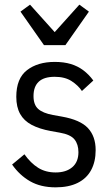

<svg xmlns="http://www.w3.org/2000/svg" viewBox="-20 -793 479 825"><path d="M219 12Q155 12 109.5 -14Q64 -40 32 -86L85 -130Q112 -92 144 -72Q176 -52 219 -52Q264 -52 290.5 -74.5Q317 -97 317 -139Q317 -173 300 -194Q283 -215 237 -223L198 -230Q149 -239 116 -256.5Q83 -274 66.5 -303.5Q50 -333 50 -377Q50 -456 96 -491.5Q142 -527 215 -527Q254 -527 284 -518Q314 -509 338 -491Q362 -473 381 -447L332 -402Q316 -426 287.5 -444.5Q259 -463 215 -463Q169 -463 146.5 -442Q124 -421 124 -380Q124 -343 144 -325Q164 -307 207 -299L246 -292Q325 -278 358 -242.5Q391 -207 391 -148Q391 -98 371.5 -62Q352 -26 313.5 -7Q275 12 219 12ZM261 -599H169L68 -743L109 -773L215 -655L321 -773L362 -743Z"/></svg>

Font: IBM Plex Sans Condensed
Style: Regular
Weight: 400
Width: 3
Designer: Mike Abbink, Paul van der Laan, Pieter van Rosmalen
Foundry: Bold Monday
Version: Version 3.201